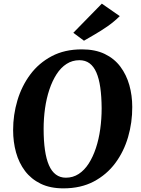

<svg xmlns="http://www.w3.org/2000/svg" viewBox="-20 -1024 772 1054"><path d="M328 10Q255.5 10 203.2 -15.5Q151 -41 117.5 -85.2Q84 -129.5 68 -187.2Q52 -245 52 -310Q52 -393.5 75.5 -472.5Q99 -551.5 146 -614.8Q193 -678 263.8 -715.5Q334.5 -753 429.5 -753Q502.5 -753 555 -727.8Q607.5 -702.5 640.8 -658Q674 -613.5 690 -556.8Q706 -500 706 -437Q706.5 -352 683.2 -272Q660 -192 612.8 -128.5Q565.5 -65 494.5 -27.5Q423.5 10 328 10ZM341.5 -48.5Q380.5 -48.5 412 -69Q443.5 -89.5 467 -126.2Q490.5 -163 506.5 -211.2Q522.5 -259.5 530.2 -315.2Q538 -371 538 -430Q537.5 -495 530.5 -544Q523.5 -593 509 -626.2Q494.5 -659.5 471.5 -676.5Q448.5 -693.5 416 -693.5Q377 -693.5 345.5 -673.2Q314 -653 290.5 -616.5Q267 -580 251 -532Q235 -484 227.2 -429Q219.5 -374 219.5 -316.5Q219.5 -250.5 226.8 -200.5Q234 -150.5 248.8 -116.8Q263.5 -83 286.8 -65.8Q310 -48.5 341.5 -48.5ZM441 -800.5 382.5 -844 539 -1004 637.5 -935.5Q605.5 -904 569.8 -879.2Q534 -854.5 500.5 -835.2Q467 -816 441 -800.5Z"/></svg>

Font: Merriweather Light 18pt ExtraBold
Style: Italic
Weight: 800
Italic angle: -7.8°
Version: Version 2.101